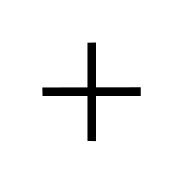

<svg xmlns="http://www.w3.org/2000/svg" viewBox="-33 -662 716 716"><g transform="rotate(45 325.0 -304.0)"><path d="M421 -163 162 -422 184 -445 444 -185ZM184 -163 161 -185 420 -445 443 -422Z"/></g></svg>

Font: Trispace Thin Thin
Style: Regular
Weight: 250
Version: Version 1.210